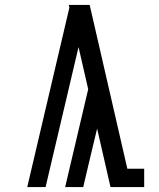

<svg xmlns="http://www.w3.org/2000/svg" viewBox="-20 -755 640 775"><path d="M90 0 260 -724 258 -735H342L494 -74H562V0H426L372 -236L339 -98L316 0H243L336 -395L297 -565L164 0Z"/></svg>

Font: Iosevka Plex Etoile
Style: Regular
Weight: 400
Designer: Belleve Invis
Foundry: Belleve Invis
Version: Version 25.1.1; ttfautohint (v1.8.4)